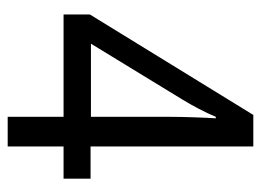

<svg xmlns="http://www.w3.org/2000/svg" viewBox="-112 -584 695 512"><g transform="rotate(90 236.0 -327.5)"><path d="M456 -149V-221H370V-655H286L18 -219V-149H291V0H370V-149ZM291 -222H96L245 -466C262 -494 279 -526 291 -555H295C293 -523 291 -470 291 -430Z"/></g></svg>

Font: Noto Sans Telugu Condensed
Style: Regular
Weight: 400
Width: 3
Designer: Jelle Bosma - Monotype Design Team
Foundry: Monotype Imaging Inc.
Version: Version 2.005